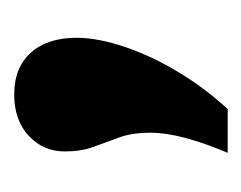

<svg xmlns="http://www.w3.org/2000/svg" viewBox="-56 -140 348 277"><g transform="rotate(-90 118.5 -2.0)"><path d="M36 152Q50 119 57.5 91Q65 63 65 40Q65 14 58 -5Q51 -24 44.5 -42Q38 -60 38 -83Q38 -114 60.5 -135Q83 -156 120 -156Q159 -156 180.5 -132Q202 -108 202 -66Q202 -35 188.5 4.5Q175 44 151.5 82.5Q128 121 99 152Z"/></g></svg>

Font: Livvic SemiBold
Style: Regular
Weight: 600
Designer: Jacques Le Bailly, Baron von Fonthausen
Version: Version 1.001; ttfautohint (v1.8.2)